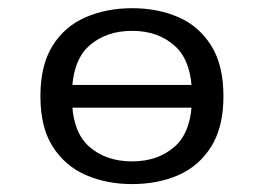

<svg xmlns="http://www.w3.org/2000/svg" viewBox="-20 -447 657 478"><path d="M120.2 -179V-235.5H496.8V-179ZM308.9 11.3Q245.2 11.3 193.5 -11.3Q141.9 -33.9 111.3 -81.9Q80.6 -129.8 80.6 -207.3Q80.6 -284.7 110.9 -333.1Q141.1 -381.5 193.1 -404Q245.2 -426.6 308.9 -426.6Q373.4 -426.6 424.6 -404Q475.8 -381.5 506 -333.1Q536.3 -284.7 536.3 -207.3Q536.3 -130.6 506 -82.3Q475.8 -33.9 424.6 -11.3Q373.4 11.3 308.9 11.3ZM308.9 -45.2Q374.2 -45.2 416.1 -83.1Q458.1 -121 458.1 -207.3Q458.1 -293.5 416.1 -331.9Q374.2 -370.2 308.9 -370.2Q242.7 -370.2 200.8 -331.9Q158.9 -293.5 158.9 -207.3Q158.9 -121 200.8 -83.1Q242.7 -45.2 308.9 -45.2Z"/></svg>

Font: Playfair 5pt SemiExpanded Light
Style: Regular
Weight: 300
Width: 6
Designer: Claus Eggers Sørensen
Foundry: Claus Eggers Sørensen
Version: Version 2.203